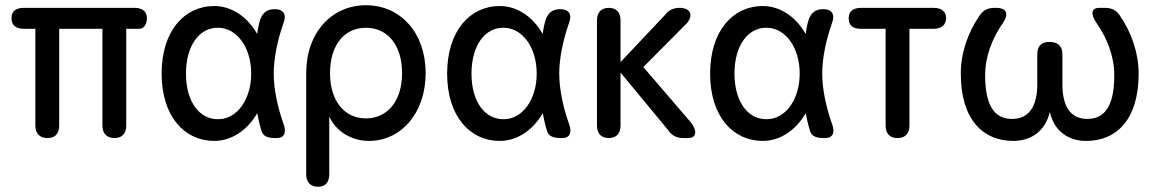

<svg xmlns="http://www.w3.org/2000/svg" viewBox="-20 -527 4408 733"><path d="M161 0C191 0 206 -17 206 -48V-417H371V-48C371 -17 388 0 417 0C446 0 462 -17 462 -48V-417H510C529 -417 540 -432 541 -457C541 -484 523 -497 493 -497H71C40 -497 23 -483 24 -457C24 -431 40 -417 71 -417H115V-48C115 -17 132 0 161 0Z M798 11C866 11 926 -32 962 -95C966 -73 972 -47 979 -25C985 -8 1001 0 1029 0H1037C1066 0 1075 -22 1062 -55C1040 -117 1025 -187 1025 -246C1025 -305 1040 -376 1062 -438C1075 -471 1063 -492 1029 -492C1001 -492 984 -480 974 -454C968 -436 964 -416 962 -397C927 -459 868 -504 798 -504C684 -504 597 -409 597 -246C597 -83 684 11 798 11ZM690 -246C690 -354 742 -424 816 -421C888 -418 939 -342 939 -246C939 -151 888 -74 816 -72C742 -69 690 -138 690 -246Z M1194 186C1222 186 1237 169 1237 138V-82C1261 -29 1318 11 1389 11C1509 11 1605 -93 1605 -248C1605 -402 1509 -507 1377 -507C1246 -507 1149 -402 1149 -248V138C1149 169 1166 186 1194 186ZM1240 -248C1240 -357 1296 -421 1377 -421C1458 -421 1515 -357 1515 -248C1515 -140 1458 -75 1377 -75C1296 -75 1240 -140 1240 -248Z M1888 11C1956 11 2016 -32 2052 -95C2056 -73 2062 -47 2069 -25C2075 -8 2091 0 2119 0H2127C2156 0 2165 -22 2152 -55C2130 -117 2115 -187 2115 -246C2115 -305 2130 -376 2152 -438C2165 -471 2153 -492 2119 -492C2091 -492 2074 -480 2064 -454C2058 -436 2054 -416 2052 -397C2017 -459 1958 -504 1888 -504C1774 -504 1687 -409 1687 -246C1687 -83 1774 11 1888 11ZM1780 -246C1780 -354 1832 -424 1906 -421C1978 -418 2029 -342 2029 -246C2029 -151 1978 -74 1906 -72C1832 -69 1780 -138 1780 -246Z M2304 0C2333 0 2349 -17 2349 -48V-250L2531 -30C2545 -9 2563 0 2589 0H2608C2638 0 2643 -26 2619 -58L2436 -271L2602 -438C2628 -468 2617 -497 2575 -497C2550 -497 2532 -488 2517 -468L2349 -290V-449C2349 -480 2333 -497 2304 -497C2275 -497 2259 -479 2259 -449V-48C2259 -17 2275 0 2304 0Z M2892 11C2960 11 3020 -32 3056 -95C3060 -73 3066 -47 3073 -25C3079 -8 3095 0 3123 0H3131C3160 0 3169 -22 3156 -55C3134 -117 3119 -187 3119 -246C3119 -305 3134 -376 3156 -438C3169 -471 3157 -492 3123 -492C3095 -492 3078 -480 3068 -454C3062 -436 3058 -416 3056 -397C3021 -459 2962 -504 2892 -504C2778 -504 2691 -409 2691 -246C2691 -83 2778 11 2892 11ZM2784 -246C2784 -354 2836 -424 2910 -421C2982 -418 3033 -342 3033 -246C3033 -151 2982 -74 2910 -72C2836 -69 2784 -138 2784 -246Z M3406 0C3436 0 3452 -17 3452 -48V-417H3544C3575 -417 3591 -432 3592 -457C3592 -483 3575 -497 3544 -497H3267C3236 -497 3220 -483 3220 -457C3220 -431 3235 -417 3266 -417H3361V-48C3361 -17 3377 0 3406 0Z M3848 11C3916 11 3971 -26 3988 -100C4004 -26 4059 11 4127 11C4241 11 4327 -69 4327 -246C4327 -324 4300 -403 4255 -468C4241 -489 4223 -497 4198 -497H4177C4146 -497 4143 -474 4165 -441C4208 -380 4234 -310 4234 -240C4234 -112 4191 -73 4131 -73C4064 -73 4036 -125 4036 -205V-320C4036 -351 4019 -367 3986 -367C3956 -367 3940 -351 3940 -320V-205C3940 -125 3911 -73 3844 -73C3784 -73 3741 -112 3741 -240C3741 -310 3767 -380 3810 -441C3832 -474 3823 -497 3783 -497H3777C3753 -497 3734 -489 3720 -468C3675 -403 3648 -324 3648 -246C3648 -69 3734 11 3848 11Z"/></svg>

Font: 寒蝉半圆体
Style: Regular
Weight: 400
Designer: Yoshimichi Ohira & Warren
Foundry: ChillType
Version: Version 1.800;Glyphs 3.1.1 (3135)